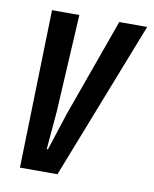

<svg xmlns="http://www.w3.org/2000/svg" viewBox="-66 -579 506 630"><g transform="rotate(10 187.0 -263.5)"><path d="M43 0 57 -527H148L130 -202L119 -75H123L164 -201L281 -527H374L168 0Z"/></g></svg>

Font: Mona Sans Condensed Medium
Style: Italic
Weight: 500
Width: 3
Italic angle: -11.7°
Designer: Deni Anggara
Foundry: GitHub
Version: Version 1.001; ttfautohint (v1.8.4.7-5d5b);gftools[0.9.31]